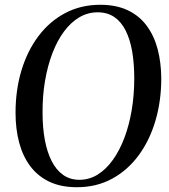

<svg xmlns="http://www.w3.org/2000/svg" viewBox="-20 -772 708 803"><path d="M301.5 11Q234.5 11 186 -12.2Q137.5 -35.5 106.2 -77.5Q75 -119.5 60 -176.2Q45 -233 45 -300Q45 -395 69.5 -476.8Q94 -558.5 140.5 -620.5Q187 -682.5 252.5 -717.2Q318 -752 399.5 -752Q466.5 -752 515 -728.8Q563.5 -705.5 594.2 -663.5Q625 -621.5 639.5 -565.8Q654 -510 654.5 -444.5Q654.5 -350 630.2 -267.5Q606 -185 560 -122.5Q514 -60 448.8 -24.5Q383.5 11 301.5 11ZM312 -20Q353.5 -20 388.8 -42Q424 -64 452.2 -103.5Q480.5 -143 500.5 -196.2Q520.5 -249.5 531 -312.5Q541.5 -375.5 541.5 -444Q541.5 -506 532.8 -556.8Q524 -607.5 505.5 -644.2Q487 -681 458 -700.8Q429 -720.5 388.5 -720.5Q347 -720.5 311.5 -699.5Q276 -678.5 247.5 -640Q219 -601.5 199 -549Q179 -496.5 168.2 -433.2Q157.5 -370 158 -300Q158 -238 167.5 -187Q177 -136 196 -98.5Q215 -61 244 -40.5Q273 -20 312 -20Z"/></svg>

Font: Merriweather 120pt
Style: Italic
Weight: 400
Italic angle: -7.8°
Version: Version 2.101